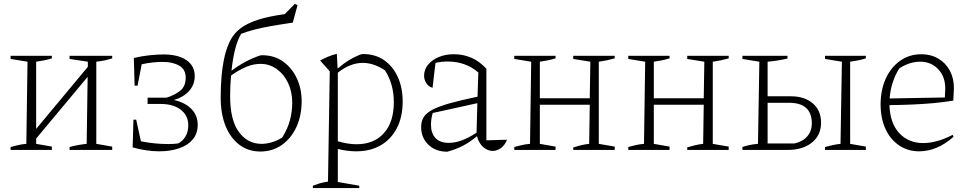

<svg xmlns="http://www.w3.org/2000/svg" viewBox="-20 -763 4926 977"><path d="M34 0V-15Q53 -20 71.5 -24.5Q90 -29 114 -31L120 -449L34 -463V-479H244V-466Q225 -460 205.5 -456Q186 -452 164 -449V-107L427 -423V-449L334 -463V-479H551V-466Q515 -454 470 -449V-31L551 -17V0H334V-15Q356 -21 378.5 -25Q401 -29 421 -31L426 -372L164 -58V-31L244 -17V0Z M790 7Q759 7 724.5 2Q690 -3 655 -13L659 -154H673L697 -44Q767 -30 837 -30Q862 -30 886 -33Q909 -44 923.5 -68Q938 -92 938 -126Q938 -175 900 -204.5Q862 -234 798 -234H731V-266H827Q867 -278 896 -300.5Q925 -323 925 -368Q925 -410 892 -429Q859 -448 806 -448Q781 -448 755 -445Q729 -442 701 -436L680 -327H665L661 -468Q703 -478 742.5 -482Q782 -486 812 -486Q886 -486 928.5 -457Q971 -428 971 -376Q971 -332 942 -300Q913 -268 865 -254Q921 -242 953.5 -209Q986 -176 986 -128Q986 -83 960.5 -53Q935 -23 890.5 -8Q846 7 790 7Z M1305 8Q1244 8 1198.5 -26Q1153 -60 1128 -121.5Q1103 -183 1103 -266Q1103 -326 1107.5 -376.5Q1112 -427 1124 -481Q1136 -528 1154.5 -562Q1173 -596 1206 -620.5Q1239 -645 1293 -662.5Q1347 -680 1429 -691L1480 -743L1494 -737L1470 -648Q1403 -638 1355 -629.5Q1307 -621 1271.5 -611.5Q1236 -602 1207 -591Q1171 -530 1158 -403Q1227 -455 1304 -481Q1308 -482 1314 -482Q1376 -482 1421 -449.5Q1466 -417 1490.5 -364Q1515 -311 1515 -249Q1515 -174 1488 -116Q1461 -58 1413.5 -25Q1366 8 1305 8ZM1151 -274Q1151 -152 1195.5 -91.5Q1240 -31 1311 -31Q1335 -31 1361.5 -38.5Q1388 -46 1416 -63Q1444 -108 1455.5 -151.5Q1467 -195 1467 -241Q1467 -295 1446.5 -339.5Q1426 -384 1389 -411Q1352 -438 1306 -438Q1270 -438 1234.5 -423.5Q1199 -409 1156 -379Q1151 -331 1151 -274Z M1572 194V182Q1587 176 1605 170.5Q1623 165 1649 161L1658 -400L1609 -455Q1631 -467 1651.5 -475.5Q1672 -484 1694 -489L1698 -414Q1727 -439 1756.5 -457Q1786 -475 1818 -487Q1822 -488 1827 -488Q1890 -488 1935 -456.5Q1980 -425 2004.5 -370.5Q2029 -316 2029 -247Q2029 -168 1999.5 -111Q1970 -54 1917 -23.5Q1864 7 1792 7Q1748 7 1699 -5V163L1808 182V194ZM1826 -443Q1762 -443 1699 -393V-44Q1752 -29 1794 -29Q1883 -29 1933.5 -85.5Q1984 -142 1984 -243Q1984 -335 1939 -405Q1882 -443 1826 -443Z M2256 9Q2197 9 2160 -26.5Q2123 -62 2123 -117Q2123 -145 2135.5 -166Q2148 -187 2179.5 -204Q2211 -221 2267 -237Q2323 -253 2410 -271L2414 -394Q2350 -450 2257 -450Q2228 -450 2196 -443L2181 -316Q2160 -323 2149 -340Q2138 -357 2138 -378Q2138 -409 2158 -433.5Q2178 -458 2212 -472.5Q2246 -487 2289 -487Q2388 -487 2455 -413V-49L2560 -52Q2549 -24 2529 -9.5Q2509 5 2487 5Q2462 5 2439.5 -14Q2417 -33 2407 -70Q2373 -41 2337 -22Q2301 -3 2256 9ZM2173 -129Q2173 -85 2196 -60.5Q2219 -36 2264 -36Q2327 -36 2405 -88L2409 -238L2182 -188Q2173 -158 2173 -129Z M2597 0V-15Q2616 -20 2634.5 -24.5Q2653 -29 2677 -31L2683 -449L2597 -463V-479H2807V-466Q2787 -460 2768 -456Q2749 -452 2727 -449V-263H2981L2984 -449L2897 -463V-479H3108V-466Q3087 -460 3068 -456Q3049 -452 3027 -449V-31L3108 -17V0H2897V-13Q2916 -19 2937 -24Q2958 -29 2978 -31L2981 -230H2727V-31L2807 -17V0Z M3177 0V-15Q3196 -20 3214.5 -24.5Q3233 -29 3257 -31L3263 -449L3177 -463V-479H3387V-466Q3367 -460 3348 -456Q3329 -452 3307 -449V-263H3561L3564 -449L3477 -463V-479H3688V-466Q3667 -460 3648 -456Q3629 -452 3607 -449V-31L3688 -17V0H3477V-13Q3496 -19 3517 -24Q3538 -29 3558 -31L3561 -230H3307V-31L3387 -17V0Z M4178 0V-15Q4197 -20 4217.5 -24.5Q4238 -29 4257 -31L4264 -449L4178 -463V-479H4386V-466Q4367 -460 4347.5 -456Q4328 -452 4306 -449V-31L4386 -17V0ZM3758 0V-15Q3771 -20 3791.5 -24.5Q3812 -29 3837 -31L3844 -449L3758 -463V-479H3987V-465Q3934 -453 3886 -449V-273H4005Q4074 -273 4116 -237Q4158 -201 4158 -139Q4158 -75 4111.5 -37.5Q4065 0 3987 0ZM3886 -33H4023Q4066 -43 4088.5 -70Q4111 -97 4111 -135Q4111 -240 3995 -240H3886Z M4657 7Q4599 7 4554.5 -23.5Q4510 -54 4485.5 -107.5Q4461 -161 4461 -232Q4461 -305 4487 -362.5Q4513 -420 4560 -453.5Q4607 -487 4669 -487Q4717 -487 4754.5 -465Q4792 -443 4813 -404Q4834 -365 4834 -315L4831 -251Q4781 -243 4733 -238.5Q4685 -234 4630.5 -231.5Q4576 -229 4506 -228Q4509 -136 4556 -85.5Q4603 -35 4678 -35Q4747 -35 4828 -77L4832 -67Q4749 7 4657 7ZM4556 -415Q4513 -346 4507 -262L4788 -267L4790 -313Q4790 -373 4754 -411Q4718 -449 4662 -449Q4608 -449 4556 -415Z"/></svg>

Font: Piazzolla ExtraLight
Style: Regular
Weight: 200
Designer: Juan Pablo del Peral
Foundry: Huerta Tipografica
Version: Version 1.330